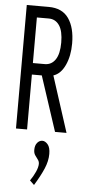

<svg xmlns="http://www.w3.org/2000/svg" viewBox="-60 -657 433 965"><g transform="rotate(5 156.5 -174.0)"><path d="M35 0V-623H146Q214 -623 246.5 -576.5Q279 -530 279 -450Q279 -387 257.5 -340.5Q236 -294 199 -282L290 0H232L141 -277H91V0ZM91 -335H151Q185 -335 204.5 -364Q224 -393 224 -450Q224 -508 204.5 -536.5Q185 -565 151 -565H91ZM150 275 128 254Q144 231 154.5 207.5Q165 184 165 167Q165 155 157.5 145.5Q150 136 143 125.5Q136 115 136 99Q136 76 147 63Q158 50 173 50Q187 50 200 65Q213 80 213 113Q213 149 196.5 187.5Q180 226 150 275Z"/></g></svg>

Font: Inconsolata ExtraCondensed Thin
Style: Regular
Weight: 100
Width: 2
Monospace: yes
Designer: Raph Levien, Cyreal, Brenton Simpson
Foundry: Raph Levien, Cyreal, Google
Version: Version 3.100; ttfautohint (v1.8.4.7-5d5b)